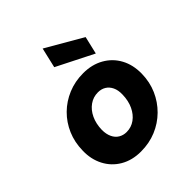

<svg xmlns="http://www.w3.org/2000/svg" viewBox="-211 -895 1042 1042"><g transform="rotate(-45 310.0 -374.5)"><path d="M269 12Q202 12 151.5 -17.5Q101 -47 74 -99Q47 -151 49 -216Q50 -279 73 -332.5Q96 -386 136.5 -426Q177 -466 231 -488.5Q285 -511 348 -511Q415 -511 466 -482Q517 -453 544.5 -402Q572 -351 571 -284Q570 -221 546.5 -167.5Q523 -114 482 -73.5Q441 -33 387 -10.5Q333 12 269 12ZM289 -118Q325 -118 353.5 -138.5Q382 -159 399 -195Q416 -231 417 -278Q418 -311 407 -334Q396 -357 376.5 -369Q357 -381 331 -381Q295 -381 266 -360.5Q237 -340 220 -304Q203 -268 202 -221Q202 -189 213 -165.5Q224 -142 244 -130Q264 -118 289 -118ZM472 -538 260 -645 287 -761 496 -640Z"/></g></svg>

Font: DM Sans 20pt Black
Style: Italic
Weight: 900
Italic angle: -10°
Version: Version 4.004;gftools[0.9.30]